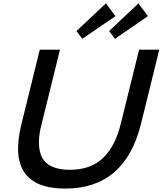

<svg xmlns="http://www.w3.org/2000/svg" viewBox="-20 -1103 960 1133"><path d="M919.9 -810.1 812 -372.1Q717.3 9.8 365.2 9.8Q11.7 9.8 106.9 -372.1L214.8 -810.1H334L226.1 -373Q209 -309.1 209.7 -258.5Q210.4 -208 228.5 -173.1Q246.6 -138.2 287.6 -119.6Q328.6 -101.1 392.1 -101.1Q515.1 -101.1 587.6 -170.4Q660.2 -239.7 692.9 -373L800.8 -810.1ZM605 -1083 661.1 -1007.8 465.8 -874 431.2 -919.9ZM796.9 -1083 853 -1007.8 658.2 -874 624 -919.9Z"/></svg>

Font: Sinkin Sans 500 Medium Italic
Style: Regular
Weight: 500
Italic angle: -112°
Designer: Keith Bates
Foundry: K-Type
Version: Sinkin Sans (version 1.0)  by Keith Bates   •   © 2014   www